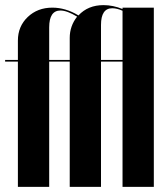

<svg xmlns="http://www.w3.org/2000/svg" viewBox="-20 -729 650 749"><path d="M374 0H252V-488.8H171.9V0H49.8V-488.8H0V-495.1H49.8V-570.8Q49.8 -626 88.1 -662.6Q126.5 -699.2 184.1 -699.2Q235.8 -699.2 286.1 -668.9Q323.2 -709 383.8 -709Q420.9 -709 458 -693.8V-699.2H580.1V0H458V-488.8H374ZM374 -495.1H458V-687Q436.5 -696.8 418 -696.8Q374 -696.8 374 -631.8ZM215.8 -688Q171.9 -688 171.9 -622.1V-495.1H252V-581.1Q252 -627.4 280.8 -664.1Q241.2 -688 215.8 -688Z"/></svg>

Font: Moniqa Black Display
Style: Regular
Weight: 900
Designer: Rajesh Rajput
Foundry: Rajesh Rajput
Version: Version 1.000